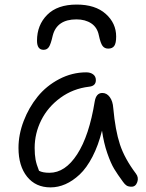

<svg xmlns="http://www.w3.org/2000/svg" viewBox="-20 -811 641 841"><path d="M315.9 -791Q397.5 -791 443.1 -750.2Q488.8 -709.5 488.8 -650.9Q488.8 -621.6 480.5 -609.9Q472.2 -598.1 454.1 -598.1Q438 -598.1 429.2 -609.9Q420.4 -621.6 413.1 -655.8Q406.2 -690.9 379.9 -708.5Q353.5 -726.1 314.9 -726.1Q229 -726.1 210.9 -654.8Q202.6 -617.7 194.3 -605.2Q186 -592.8 170.9 -592.8Q142.1 -592.8 142.1 -632.8Q142.1 -701.2 186.8 -746.1Q231.4 -791 315.9 -791ZM201.2 9.8Q136.2 9.8 98.6 -37.1Q61 -84 61 -163.1Q61 -221.7 83.7 -281Q106.4 -340.3 144.8 -387.7Q183.1 -435.1 239.5 -464.6Q295.9 -494.1 357.9 -494.1Q376.5 -494.1 388.2 -485.1Q399.9 -476.1 399.9 -460Q399.9 -434.1 370.1 -431.2Q299.8 -422.9 244.6 -382.6Q189.5 -342.3 160.6 -284.4Q131.8 -226.6 131.8 -163.1Q131.8 -133.8 135.7 -112.3Q139.6 -90.8 150.9 -63Q166.5 -54.2 196.8 -54.2Q265.6 -54.2 318.1 -135.3Q370.6 -216.3 395 -367.2Q401.4 -403.8 428.2 -403.8Q447.8 -403.8 460.9 -385.7Q474.1 -367.7 476.1 -337.9Q484.9 -240.2 505.4 -178.2Q525.9 -116.2 575.2 -50.8Q588.4 -33.7 581.3 -13.4Q574.2 6.8 556.2 6.8Q543 6.8 534.9 2Q526.9 -2.9 519 -14.2Q494.6 -47.4 480 -71.5Q465.3 -95.7 450 -139.9Q434.6 -184.1 426.8 -238.8Q410.6 -173.8 385 -124.5Q359.4 -75.2 328.9 -46.6Q298.3 -18.1 266.4 -4.2Q234.4 9.8 201.2 9.8Z"/></svg>

Font: Shantell Sans Normal
Style: Regular
Weight: 300
Designer: Stephen Nixon, Anya Danilova, Shantell Martin
Foundry: Arrow Type
Version: Version 1.006;[559af2be0]